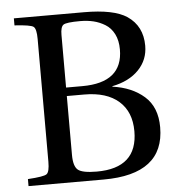

<svg xmlns="http://www.w3.org/2000/svg" viewBox="-51 -741 747 789"><g transform="rotate(-5 323.0 -346.0)"><path d="M35 0V-29Q101 -33 113 -42Q125 -51 125 -93V-599Q125 -641 113 -650Q101 -659 35 -663V-692H324Q447 -692 501 -656Q563 -614 563 -533Q563 -475 523.5 -434Q484 -393 414 -379V-377Q494 -366 544.5 -321.5Q595 -277 595 -194Q595 0 345 0ZM224 -112Q224 -65 242.5 -50Q261 -35 320 -35Q488 -35 488 -187Q488 -267 438 -311Q388 -355 296 -355H224ZM224 -390H291Q458 -390 458 -527Q458 -564 444.5 -590.5Q431 -617 408 -631Q385 -645 360 -651Q335 -657 305 -657Q248 -657 236 -648.5Q224 -640 224 -607Z"/></g></svg>

Font: Linguistics Pro
Style: Regular
Weight: 400
Designer: Stefan Peev, Context Ltd
Foundry: Stefan Peev, Context Ltd
Version: Version 001.000